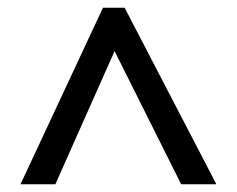

<svg xmlns="http://www.w3.org/2000/svg" viewBox="-20 -739 612 496"><path d="M33 -263 246 -719H302L539 -263H448L276 -607L123 -263Z"/></svg>

Font: Noto Kufi Arabic Medium
Style: Regular
Weight: 500
Designer: Monotype Design Team, David Williams, Khaled Hosny
Foundry: Google LLC
Version: Version 2.109; ttfautohint (v1.8.4.7-5d5b)